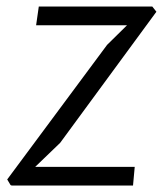

<svg xmlns="http://www.w3.org/2000/svg" viewBox="-20 -577 510 597"><path d="M92.3 -498.5 100.6 -556.6H453.6L466.3 -540.5L167 -132.8L89.4 -58.1H398.9L393.6 0H14.6L15.1 -2L13.2 -1L2.4 -19L313 -437.5L375 -498.5Z"/></svg>

Font: HaufeMerriweatherSansLt
Style: Italic
Weight: 300
Designer: Eben Sorkin ( eben@eyebytes.com )
Foundry: Eben Sorkin
Version: Version 1.56